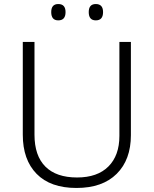

<svg xmlns="http://www.w3.org/2000/svg" viewBox="-20 -922 762 952"><path d="M629 -252Q629 -130 558.5 -60Q488 10 359 10Q230 10 161.5 -60Q93 -130 93 -254V-714H151V-254Q151 -150 205 -96Q259 -42 362 -42Q463 -42 517.5 -96.5Q572 -151 572 -248V-714H629ZM234 -862Q234 -902 269 -902Q305 -902 305 -862Q305 -821 269 -821Q234 -821 234 -862ZM420 -862Q420 -902 455 -902Q491 -902 491 -862Q491 -821 455 -821Q420 -821 420 -862Z"/></svg>

Font: Noto Sans Arabic UI Lt
Style: Regular
Weight: 300
Designer: Monotype Design Team, Nadine Chahine and Nizar Qandah
Foundry: Monotype Imaging Inc.
Version: Version 2.010; ttfautohint (v1.8.4.7-5d5b)